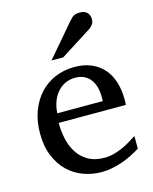

<svg xmlns="http://www.w3.org/2000/svg" viewBox="-113 -808 715 895"><g transform="rotate(-15 245.0 -360.5)"><path d="M456.1 -49.8Q435.1 -36.6 412.4 -25.4Q389.6 -14.2 365.5 -5.9Q341.3 2.4 316.4 7.3Q291.5 12.2 266.1 12.2Q220.7 12.2 178.7 -3.2Q136.7 -18.6 104.7 -49.3Q72.8 -80.1 53.5 -126.7Q34.2 -173.3 34.2 -235.8Q34.2 -294.4 51.8 -342Q69.3 -389.6 100.6 -423.6Q131.8 -457.5 174.8 -475.8Q217.8 -494.1 269 -494.1Q315.4 -494.1 350.6 -478.8Q385.7 -463.4 409.2 -436.3Q432.6 -409.2 444.3 -371.3Q456.1 -333.5 456.1 -289.1V-275.9Q456.1 -268.1 455.1 -261.2H130.9Q130.9 -223.1 138.9 -185.1Q147 -147 166 -116.7Q185.1 -86.4 217.3 -67.6Q249.5 -48.8 297.9 -48.8Q319.3 -48.8 340.3 -54.4Q361.3 -60.1 381.6 -68.8Q401.9 -77.6 420.4 -88.6Q439 -99.6 456.1 -110.8ZM356 -328.1Q356 -353 350.1 -374.3Q344.2 -395.5 332.3 -411.1Q320.3 -426.8 302 -435.8Q283.7 -444.8 258.8 -444.8Q233.9 -444.8 212.4 -435.3Q190.9 -425.8 174.6 -407.7Q158.2 -389.6 148.2 -364Q138.2 -338.4 136.2 -306.2H356ZM405.8 -688Q405.8 -674.3 399.2 -664.6Q392.6 -654.8 382.8 -647.9L230.5 -550.8H173.8L306.6 -706.1Q312.5 -712.4 317.4 -717.5Q322.3 -722.7 328.1 -726.1Q334 -729.5 341.6 -731.2Q349.1 -732.9 359.9 -732.9Q373 -732.9 381.8 -728.8Q390.6 -724.6 396 -718.3Q401.4 -711.9 403.6 -703.9Q405.8 -695.8 405.8 -688Z"/></g></svg>

Font: BabelStone Ogham Pictish
Style: Bold Italic
Weight: 700
Italic angle: -30°
Designer: Andrew West
Foundry: BabelStone
Version: Version 1.02 March 14, 2022